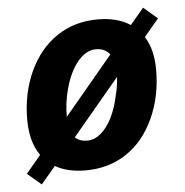

<svg xmlns="http://www.w3.org/2000/svg" viewBox="-48 -633 700 728"><g transform="rotate(-5 302.0 -269.0)"><path d="M29.3 3.4 85.4 -64Q48.3 -115.7 48.3 -201.2Q48.3 -301.3 86.2 -383.5Q124 -465.8 191.4 -511.2Q258.8 -556.6 347.7 -556.6Q421.9 -556.6 471.2 -524.4L522.9 -585.9L575.7 -540.5L520 -474.1Q551.8 -424.8 551.8 -347.7Q551.8 -246.6 513.9 -163.6Q476.1 -80.6 409.2 -35.6Q341.8 9.8 252.4 9.8Q184.1 9.8 137.2 -17.1L82 48.3ZM391.1 -264.6Q399.9 -296.9 401.4 -332.5L222.2 -118.7Q238.8 -102.1 268.6 -102.1Q295.9 -102.1 320.3 -122.6Q344.7 -143.1 363 -179.9Q381.3 -216.8 391.1 -264.6ZM383.8 -419.9Q365.2 -444.3 331.1 -444.3Q293 -444.3 261.5 -406.2Q230 -368.2 212.9 -305.2Q198.7 -254.4 198.7 -198.7Z"/></g></svg>

Font: Viking Open Sans
Style: Bold Italic
Weight: 700
Italic angle: -12°
Foundry: Ascender Corporation
Version: Version 2.000